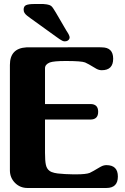

<svg xmlns="http://www.w3.org/2000/svg" viewBox="-20 -936 620 956"><path d="M509.8 -113.8Q566.9 -113.8 566.9 -57.1Q566.9 0 509.8 0H116.7Q80.1 0 54.7 -25.4Q29.3 -51.3 29.3 -87.9V-612.8Q29.3 -695.8 111.8 -700.2L473.6 -700.7L486.8 -700.2Q543.5 -700.2 543.5 -643.6Q543.5 -586.4 486.8 -586.4Q473.1 -586.4 460.4 -593.3L454.6 -596.7Q417 -619.6 403.8 -625Q385.7 -632.3 307.6 -632.3Q248 -632.3 228 -625Q204.1 -615.2 204.1 -596.2V-418H430.2Q468.8 -418 468.8 -379.4Q468.8 -340.8 430.2 -340.8H204.1V-175.3Q204.1 -135.3 208.5 -115.2Q212.9 -95.2 226.6 -85.4Q235.4 -78.6 251 -75.2Q261.7 -72.8 267.1 -72.3Q302.7 -68.4 345.2 -67.9H357.9Q408.7 -67.9 426.8 -75.2Q439.9 -81.1 478 -104L483.4 -106.9Q496.6 -113.8 509.8 -113.8ZM195.8 -916Q216.3 -914.6 225.6 -911.1Q235.4 -907.7 240.2 -900.9Q245.6 -894 258.3 -873L311 -782.7Q326.7 -759.8 326.7 -750Q326.7 -741.2 319.3 -735.4Q312.5 -730 302.7 -730Q296.4 -730 289.6 -733.4Q282.7 -736.8 277.3 -740.7L261.2 -752L130.4 -846.2Q122.1 -852.5 114.3 -858.4Q106.9 -864.3 102.1 -871.6Q97.7 -878.4 97.7 -888.2Q97.7 -905.3 110.4 -910.6Q123 -916 150.9 -916Z"/></svg>

Font: inglobal
Style: Bold
Weight: 700
Designer: Andrey Kochetov, Denis Davydov, Evgeny Yurtaev
Foundry: inglobal.ru
Version: Version 1.00 September 25, 2014, initial release